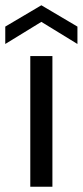

<svg xmlns="http://www.w3.org/2000/svg" viewBox="-46 -709 314 729"><path d="M69 0V-496H153V0ZM-26 -542V-608L111 -689L248 -608V-542L111 -626Z"/></svg>

Font: DM Sans 24pt
Style: Regular
Weight: 400
Designer: Colophon Foundry, Jonny Pinhorn
Foundry: Colophon Foundry
Version: Version 4.004;gftools[0.9.30]